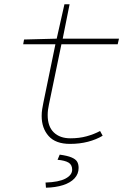

<svg xmlns="http://www.w3.org/2000/svg" viewBox="-20 -658 640 894"><path d="M306 12Q239 12 206.5 -24.5Q174 -61 174 -118Q174 -135 176.5 -150Q179 -165 182 -180L238 -452H88L92 -474L244 -478L280 -638H304L272 -478H534L528 -452H266L208 -172Q205 -159 203.5 -146.5Q202 -134 202 -122Q202 -69 230.5 -41.5Q259 -14 308 -14Q349 -14 383.5 -23.5Q418 -33 446 -48L458 -26Q428 -8 389.5 2Q351 12 306 12ZM194 216 192 192Q254 190 285 173.5Q316 157 316 132Q316 109 299 99Q282 89 248 86L258 62Q294 67 313 75Q332 83 339 94.5Q346 106 346 124Q346 152 327 172.5Q308 193 273.5 204Q239 215 194 216Z"/></svg>

Font: SourceCodeVF
Style: Italic
Weight: 200
Italic angle: -11°
Monospace: yes
Designer: Paul D. Hunt, Teo Tuominen
Foundry: Adobe
Version: Version 1.026;hotconv 1.1.0;makeotfexe 2.6.0